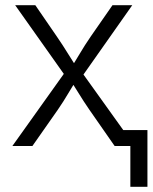

<svg xmlns="http://www.w3.org/2000/svg" viewBox="-20 -559 585 735"><path d="M27.3 0 242.2 -301.3 241.7 -251.5 38.1 -539.1H115.2L197.8 -418.9Q221.2 -384.8 240.5 -353.3Q259.8 -321.8 279.8 -291H246.6Q266.6 -321.8 285.2 -353.3Q303.7 -384.8 327.1 -418.9L410.6 -539.1H486.3L282.2 -249V-297.9L495.6 0H418.9L322.3 -138.7Q299.8 -171.4 281.5 -201.4Q263.2 -231.4 244.1 -259.8H277.8Q258.8 -231.4 241.2 -201.4Q223.6 -171.4 201.2 -138.7L104 0ZM479 156.2V0H437V-61H544.4V156.2Z"/></svg>

Font: Inter 18pt Light
Style: Regular
Weight: 300
Designer: Rasmus Andersson
Foundry: rsms
Version: Version 4.001;git-66647c0bb